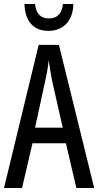

<svg xmlns="http://www.w3.org/2000/svg" viewBox="-20 -938 490 958"><path d="M346 -918H294C289 -869 264 -846 224 -846C183 -846 159 -870 155 -918H102C105 -829 149 -784 222 -784C296 -784 345 -835 346 -918ZM361 0H450L274 -714H173L0 0H90L142 -223H309ZM240 -535 293 -301H155L206 -536C214 -571 220 -607 223 -638C227 -607 233 -572 240 -535Z"/></svg>

Font: Noto Sans Telugu ExtraCondensed
Style: Regular
Weight: 400
Width: 2
Designer: Jelle Bosma - Monotype Design Team
Foundry: Monotype Imaging Inc.
Version: Version 2.005